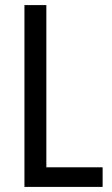

<svg xmlns="http://www.w3.org/2000/svg" viewBox="-20 -734 441 754"><path d="M76 0V-714H162V-77H383V0Z"/></svg>

Font: Noto Sans Display Condensed
Style: Regular
Weight: 400
Width: 3
Designer: Monotype Design Team
Foundry: Monotype Imaging Inc.
Version: Version 2.003